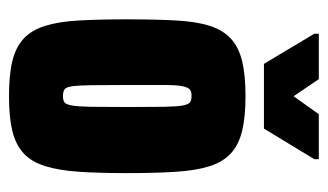

<svg xmlns="http://www.w3.org/2000/svg" viewBox="-171 -550 729 427"><g transform="rotate(90 193.5 -336.5)"><path d="M194 8Q146 8 115.5 0.5Q85 -7 66 -24.5Q47 -42 37.5 -72.5Q28 -103 25.5 -148Q23 -193 23 -255Q23 -318 25.5 -363.5Q28 -409 37.5 -438.5Q47 -468 66 -485.5Q85 -503 116 -510.5Q147 -518 194 -518Q240 -518 271 -510.5Q302 -503 321 -485.5Q340 -468 349.5 -438.5Q359 -409 362 -363.5Q365 -318 365 -255Q365 -192 362 -147.5Q359 -103 349.5 -72.5Q340 -42 321 -24.5Q302 -7 271.5 0.5Q241 8 194 8ZM194 -112Q202 -112 207 -115Q212 -118 214.5 -131.5Q217 -145 217.5 -174Q218 -203 218 -255Q218 -307 217.5 -336.5Q217 -366 214.5 -379Q212 -392 207 -395Q202 -398 193 -398Q185 -398 180 -395Q175 -392 172 -379Q169 -366 169 -336.5Q169 -307 169 -255Q169 -203 169.5 -174Q170 -145 172 -131.5Q174 -118 179.5 -115Q185 -112 194 -112ZM122 -559 55 -671V-681H156L194 -625L234 -681H334V-671L266 -559Z"/></g></svg>

Font: Saira ExtraCondensed Black
Style: Regular
Weight: 900
Width: 2
Designer: Hector Gatti with collaboration of the Omnibus-Type team
Foundry: Omnibus-Type
Version: Version 1.101